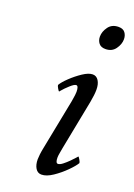

<svg xmlns="http://www.w3.org/2000/svg" viewBox="-127 -683 518 740"><g transform="rotate(20 132.5 -312.5)"><path d="M208 -533.2Q189.5 -533.2 180.7 -544.4Q171.9 -555.7 171.9 -571.3Q171.9 -591.8 186 -611.3Q200.2 -630.9 227.5 -630.9Q246.1 -630.9 254.4 -619.6Q262.7 -608.4 262.7 -592.8Q262.7 -572.3 248.5 -552.7Q234.4 -533.2 208 -533.2ZM196.3 -424.8Q211.9 -424.8 220.7 -410.6Q229.5 -396.5 229.5 -374Q229.5 -353.5 223.6 -322.3L183.6 -117.2Q182.6 -111.3 180.2 -98.1Q177.7 -85 177.7 -77.1Q177.7 -54.7 187.5 -54.7Q195.3 -54.7 206.5 -63.5Q217.8 -72.3 229 -83.5Q240.2 -94.7 246.1 -101.6L252 -108.4Q253.9 -108.4 259.3 -99.1Q264.6 -89.8 264.6 -85.9Q256.8 -72.3 234.9 -50.3Q212.9 -28.3 187.5 -11.2Q162.1 5.9 141.6 5.9Q126 5.9 117.2 -8.3Q108.4 -22.5 108.4 -44.9Q108.4 -52.7 109.9 -65.4Q111.3 -78.1 115.2 -96.7L155.3 -300.8Q158.2 -316.4 159.2 -326.2Q160.2 -335.9 160.2 -339.8Q160.2 -364.3 150.4 -364.3Q142.6 -364.3 126.5 -349.6Q110.4 -335 101.6 -324.2L96.7 -318.4Q94.7 -318.4 89.4 -327.6Q84 -336.9 84 -340.8Q91.8 -354.5 112.3 -374Q132.8 -393.6 156.2 -409.2Q179.7 -424.8 196.3 -424.8Z"/></g></svg>

Font: Crimson Text
Style: Italic
Weight: 400
Italic angle: -11°
Designer: Sebastian Kosch
Foundry: Sebastian Kosch
Version: Version 1.100; ttfautohint (v1.8.4)